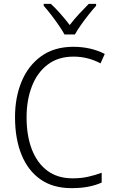

<svg xmlns="http://www.w3.org/2000/svg" viewBox="-20 -967 592 997"><path d="M362 -673Q282 -673 227.5 -631.5Q173 -590 145.5 -518.5Q118 -447 118 -358Q118 -262 145.5 -191Q173 -120 226 -80.5Q279 -41 357 -41Q402 -41 439 -49.5Q476 -58 508 -70V-19Q477 -5 438.5 2.5Q400 10 351 10Q256 10 191 -35Q126 -80 92 -163Q58 -246 58 -359Q58 -462 92.5 -544.5Q127 -627 194.5 -675.5Q262 -724 361 -724Q451 -724 524 -687L502 -638Q436 -673 362 -673ZM315 -788Q303 -810 284 -837.5Q265 -865 244.5 -891.5Q224 -918 207 -937V-947H244Q268 -925 294 -895.5Q320 -866 342 -837Q365 -867 390 -894Q415 -921 441 -947H479V-937Q461 -917 440 -890.5Q419 -864 400 -837Q381 -810 369 -788Z"/></svg>

Font: Noto Sans Khmer UI SemiCondensed Light
Style: Regular
Weight: 300
Width: 4
Designer: Danh Hong and the Monotype Design Team
Foundry: Monotype Imaging Inc.
Version: Version 2.002; ttfautohint (v1.8.4.7-5d5b)